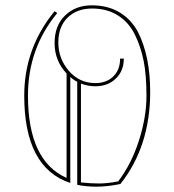

<svg xmlns="http://www.w3.org/2000/svg" viewBox="-20 -686 655 721"><path d="M71 -327Q71 -505 185 -644L195 -637Q85 -504 85 -327Q85 -82 230 -18V-410Q185 -458 185 -524Q185 -590 224.5 -628Q264 -666 324.5 -666Q385 -666 429 -639.5Q473 -613 498 -566Q544 -475 544 -341Q544 -136 432 5Q383 15 342.5 15Q302 15 270 8V-379Q257 -385 244 -397V1Q71 -56 71 -327ZM338 -362Q311 -362 284 -372V-1Q320 3 352 3Q384 3 424 -5Q474 -71 502 -159Q530 -247 530 -325.5Q530 -404 519.5 -457Q509 -510 486.5 -556Q464 -602 423 -628Q382 -654 325.5 -654Q269 -654 234 -620Q199 -586 199 -526Q199 -466 238.5 -420Q278 -374 338 -374Q380 -374 405.5 -399Q431 -424 431 -466H445Q445 -420 415 -391Q385 -362 338 -362Z"/></svg>

Font: Almendra Display
Style: Regular
Weight: 400
Designer: Ana Sanfelippo
Foundry: Ana Sanfelippo
Version: Version 1.004